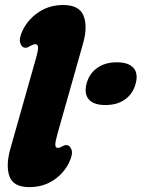

<svg xmlns="http://www.w3.org/2000/svg" viewBox="-20 -756 579 786"><path d="M320 -578 215.5 -209Q205.5 -173 206.5 -161.8Q207.5 -150.5 217 -150.5Q224 -150.5 232.5 -155.5Q237.5 -158.5 241.5 -160.2Q245.5 -162 251.5 -162Q266 -162 272.8 -143Q279.5 -124 262 -89Q240 -45 198 -17.5Q156 10 99.5 10Q34.5 10 18.8 -34Q3 -78 22.5 -147.5L127 -516.5Q137 -552 135.8 -563.5Q134.5 -575 125 -575Q116.5 -575 105 -568.5Q99.5 -565 94.8 -562.8Q90 -560.5 84.5 -560.5Q69.5 -560.5 63 -579.5Q56.5 -598.5 73.5 -633.5Q97 -679.5 140.2 -707.5Q183.5 -735.5 238.5 -735.5Q305 -735.5 322.2 -691.2Q339.5 -647 320 -578ZM411.5 -326Q364 -326 343.8 -348.8Q323.5 -371.5 334.5 -414Q345.5 -455 378 -478Q410.5 -501 458 -501Q506.5 -501 526.5 -478Q546.5 -455 535.5 -414Q524.5 -372.5 492.2 -349.2Q460 -326 411.5 -326Z"/></svg>

Font: Fraunces 144pt S100 Black
Style: Italic
Weight: 900
Italic angle: -16°
Version: Version 1.000; ttfautohint (v1.8.3)